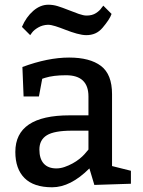

<svg xmlns="http://www.w3.org/2000/svg" viewBox="-20 -784 605 814"><path d="M75 -500Q183 -540 273 -540Q361 -540 408 -504.5Q455 -469 455 -385V-80L535 -60V-5L380 0L359 -70Q279 10 201 10Q123 10 84 -29Q45 -68 45 -140Q45 -295 275 -295H355V-375Q355 -465 260 -465Q206 -465 171 -454L159 -450L145 -375H80ZM355 -230H285Q210 -230 178.5 -210.5Q147 -191 147 -150Q147 -111 165.5 -90.5Q184 -70 219 -70Q236 -70 253.5 -76Q271 -82 287.5 -91Q304 -100 317 -110.5Q330 -121 338 -130L355 -150ZM108 -635 73 -670Q91 -712 121 -738Q151 -764 185 -764Q205 -764 224.5 -758Q244 -752 269 -742Q294 -732 314 -725Q334 -718 347 -718Q371 -718 387 -728.5Q403 -739 410 -750L418 -760L453 -725Q449 -713 439 -698Q429 -683 415 -666.5Q401 -650 384 -642.5Q367 -635 346 -635Q329 -635 305.5 -641.5Q282 -648 258 -657.5Q234 -667 215 -673Q196 -679 183 -679Q160 -678 142 -667.5Q124 -657 116 -646Z"/></svg>

Font: Bitter
Style: Regular
Weight: 400
Designer: Sol Matas
Foundry: Sol Matas
Version: Version 1.001